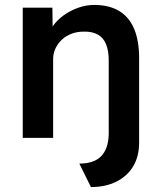

<svg xmlns="http://www.w3.org/2000/svg" viewBox="-20 -558 649 777"><path d="M301 104Q360 104 389 74.5Q418 45 420 -13V-313Q420 -353 409 -379.5Q398 -406 375 -418.5Q352 -431 319 -430Q292 -430 269.5 -421.5Q247 -413 230.5 -397.5Q214 -382 204.5 -362Q195 -342 195 -318V0H72V-527H192L193 -451Q210 -476 237 -495.5Q264 -515 296 -526.5Q328 -538 361 -538Q421 -538 461.5 -514Q502 -490 522.5 -442Q543 -394 543 -322V19Q543 75 519 115Q495 155 451 177Q407 199 348 199Z"/></svg>

Font: Mach Medium
Style: Regular
Weight: 500
Version: Version 1.002